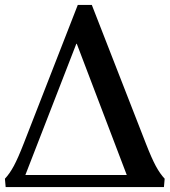

<svg xmlns="http://www.w3.org/2000/svg" viewBox="-20 -760 689 780"><path d="M76 -176 296 -740H353L573 -176Q596 -117 613 -85.5Q630 -54 649 -34L646 0H3L0 -34Q19 -54 36 -85.5Q53 -117 76 -176ZM495 -49 292 -582H290L83 -49Z"/></svg>

Font: Minipax
Style: Bold
Weight: 500
Designer: Raphaël Ronot, Igor Stepanchenko (Cyrillic)
Foundry: steppetype
Version: Version 1.002